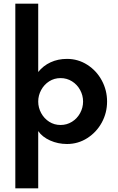

<svg xmlns="http://www.w3.org/2000/svg" viewBox="-20 -770 637 1040"><path d="M63 -750H187V-380Q214 -414 254 -432.5Q294 -451 343 -451Q403 -451 453 -419Q503 -387 531.5 -334Q560 -281 560 -220Q560 -159 531.5 -106.5Q503 -54 453 -22Q403 10 343 10Q294 10 251.5 -9Q209 -28 187 -60V250H63ZM308 -93Q342 -93 370 -110.5Q398 -128 414 -157.5Q430 -187 430 -220Q430 -253 414 -282.5Q398 -312 370 -329.5Q342 -347 308 -347Q274 -347 246.5 -329.5Q219 -312 203 -282.5Q187 -253 187 -220Q187 -187 203 -157.5Q219 -128 246.5 -110.5Q274 -93 308 -93Z"/></svg>

Font: Teachers SemiBold
Style: Regular
Weight: 600
Designer: Alfredo Marco Pradil & Chank Diesel
Version: Version 0.009